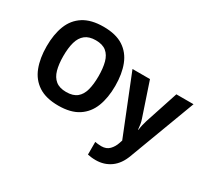

<svg xmlns="http://www.w3.org/2000/svg" viewBox="-180 -1017 1679 1550"><g transform="rotate(30 659.5 -242.5)"><path d="M698 -358Q698 -247 666 -164.5Q634 -82 563.5 -36Q493 10 378 10Q263 10 192.5 -36Q122 -82 90 -165Q58 -248 58 -359Q58 -470 90 -552Q122 -634 193 -679.5Q264 -725 379 -725Q494 -725 564 -679.5Q634 -634 666 -551.5Q698 -469 698 -358ZM214 -358Q214 -283 229 -229Q244 -175 280 -146Q316 -117 378 -117Q442 -117 477.5 -146Q513 -175 527.5 -229Q542 -283 542 -358Q542 -433 527.5 -487Q513 -541 477.5 -570Q442 -599 379 -599Q317 -599 280.5 -570Q244 -541 229 -487Q214 -433 214 -358ZM750 -546H913L1016 -239Q1024 -217 1028 -193.5Q1032 -170 1034 -144H1037Q1040 -170 1045.5 -193.5Q1051 -217 1058 -239L1159 -546H1319L1088 70Q1057 155 997.5 197.5Q938 240 860 240Q835 240 816.5 237.5Q798 235 784 232V114Q795 116 810.5 118Q826 120 843 120Q890 120 917.5 91.5Q945 63 958 23L967 -4Z"/></g></svg>

Font: Noto IKEA Latin
Style: Bold
Weight: 700
Designer: Monotype Design Team
Foundry: Monotype Imaging Inc.
Version: Version 1.0